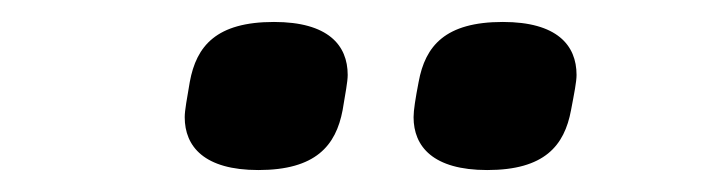

<svg xmlns="http://www.w3.org/2000/svg" viewBox="-20 -755 640 174"><path d="M214.1 -600.9C266 -600.9 284.4 -622.9 290.5 -655.2C293 -670.5 295.1 -680.8 295.1 -687.1C295.1 -714.1 277.3 -735.1 228.3 -735.1C176.1 -735.1 158 -713.4 152 -680.8C149.5 -665.8 147.4 -655.2 147.4 -648.8C147.4 -622.2 165.1 -600.9 214.1 -600.9ZM354.8 -648.8C354.8 -622.2 372.5 -600.9 421.5 -600.9C473.4 -600.9 491.5 -622.9 497.5 -655.2C500.4 -670.5 502.5 -680.8 502.5 -687.1C502.5 -714.1 484.7 -735.1 435.7 -735.1C383.5 -735.1 365.4 -713.4 359.4 -680.8C356.5 -665.8 354.8 -655.2 354.8 -648.8Z"/></svg>

Font: Margiela Mono Italic SmBold It
Style: Regular
Weight: 600
Designer: Mike Abbink, Paul van der Laan, Pieter van Rosmalen
Foundry: Bold Monday
Version: Version 2.003 2021